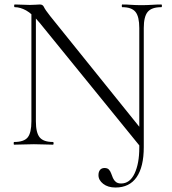

<svg xmlns="http://www.w3.org/2000/svg" viewBox="-20 -645 765 856"><path d="M609 13 157 -543Q123 -584 96.5 -598.5Q70 -613 46 -613Q43 -613 43 -619Q43 -625 46 -625Q63 -625 81 -624Q99 -623 113 -623Q127 -623 139.5 -624Q152 -625 158 -625Q171 -625 176 -613.5Q181 -602 204 -573L613 -65L621 11ZM495 191Q461 191 440 174.5Q419 158 419 136Q419 121 426 112.5Q433 104 446 104Q459 104 465.5 111Q472 118 475.5 128Q479 138 483.5 148.5Q488 159 496.5 166Q505 173 520 173Q559 173 580 128.5Q601 84 601 14L621 11Q621 99 589 145Q557 191 495 191ZM43 0Q41 0 41 -6Q41 -12 43 -12Q87 -12 103.5 -32.5Q120 -53 120 -104V-602L140 -600V-104Q140 -53 157 -32.5Q174 -12 216 -12Q219 -12 219 -6Q219 0 216 0Q197 0 176.5 -1Q156 -2 131 -2Q107 -2 85 -1Q63 0 43 0ZM601 14V-520Q601 -571 584 -592Q567 -613 525 -613Q523 -613 523 -619Q523 -625 525 -625Q545 -625 565.5 -623.5Q586 -622 611 -622Q634 -622 657 -623.5Q680 -625 699 -625Q702 -625 702 -619Q702 -613 699 -613Q656 -613 638.5 -592Q621 -571 621 -520V11Z"/></svg>

Font: Cormorant Garamond Light Light
Style: Regular
Weight: 300
Version: Version 4.001